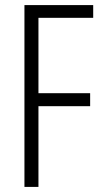

<svg xmlns="http://www.w3.org/2000/svg" viewBox="-20 -734 406 754"><path d="M131 0V-317H334V-368H131V-664H346V-714H76V0Z"/></svg>

Font: Noto Sans Georgian ExtraCondensed Light
Style: Regular
Weight: 300
Width: 2
Designer: Monotype Design Team, Akaki Razmadze
Foundry: Google LLC
Version: Version 2.005